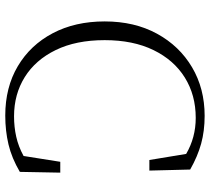

<svg xmlns="http://www.w3.org/2000/svg" viewBox="-54 -725 794 726"><g transform="rotate(90 343.0 -362.0)"><path d="M591.8 -192.9H632.8L629.9 -40Q577.6 -9.3 526.1 2.9Q474.6 15.1 417 15.1Q310.5 15.1 230.5 -32.2Q150.4 -79.6 105.7 -164.3Q61 -249 61 -360.8Q61 -473.6 107.4 -558.6Q153.8 -643.6 234.4 -691.2Q314.9 -738.8 418 -738.8Q475.1 -738.8 523.2 -725.6Q571.3 -712.4 621.1 -684.1L625 -529.8H585L562 -668.9Q500 -705.1 425.8 -705.1Q339.4 -705.1 273.2 -663.8Q207 -622.6 169.4 -545.4Q131.8 -468.3 131.8 -360.8Q131.8 -252.4 169.2 -175.8Q206.5 -99.1 271.5 -58.6Q336.4 -18.1 419.9 -18.1Q460 -18.1 497.1 -26.4Q534.2 -34.7 569.8 -54.2Z"/></g></svg>

Font: Source Han Serif CN ExtraLight
Style: Regular
Weight: 250
Designer: Ryoko NISHIZUKA  (kana & ideographs); Frank Grießhammer (Latin, Greek & Cyrillic); Wenlong ZHANG  (bopomofo); Sandoll Co
Foundry: Adobe Systems Incorporated
Version: Version 1.001;PS 1.001;hotconv 16.6.54;makeotf.lib2.5.65590